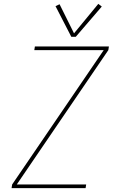

<svg xmlns="http://www.w3.org/2000/svg" viewBox="-20 -976 616 996"><path d="M40 0H424L427 -19H67L542 -716L545 -735H161L158 -716H518L43 -19ZM350 -785H373L508 -942L490 -956L364 -803L289 -954L268 -944Z"/></svg>

Font: Iosevka Sparkle Thin
Style: Italic
Weight: 100
Italic angle: -9°
Designer: Belleve Invis
Foundry: Belleve Invis
Version: Version 4.5.0; ttfautohint (v1.8.3)